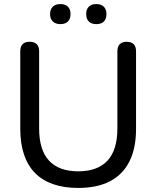

<svg xmlns="http://www.w3.org/2000/svg" viewBox="-20 -918 771 947"><path d="M366 9Q296 9 242.5 -9.5Q189 -28 153 -64.5Q117 -101 98.5 -155.5Q80 -210 80 -282V-665Q80 -689 92 -700.5Q104 -712 126 -712Q149 -712 161 -700.5Q173 -689 173 -665V-285Q173 -178 222 -125.5Q271 -73 366 -73Q461 -73 510 -125.5Q559 -178 559 -285V-665Q559 -689 571 -700.5Q583 -712 605 -712Q627 -712 639 -700.5Q651 -689 651 -665V-282Q651 -187 618.5 -122Q586 -57 522.5 -24Q459 9 366 9ZM455 -799Q431 -799 418 -812Q405 -825 405 -849Q405 -872 418 -885Q431 -898 455 -898Q479 -898 492 -885Q505 -872 505 -849Q505 -825 492.5 -812Q480 -799 455 -799ZM278 -799Q254 -799 240.5 -812Q227 -825 227 -849Q227 -872 240.5 -885Q254 -898 278 -898Q302 -898 315 -885Q328 -872 328 -849Q328 -825 315 -812Q302 -799 278 -799Z"/></svg>

Font: Nunito ExtraLight Medium
Style: Regular
Weight: 500
Version: Version 3.602